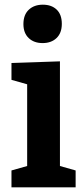

<svg xmlns="http://www.w3.org/2000/svg" viewBox="-20 -800 358 820"><path d="M236 -538V-91L303 -72V0H29V-72L96 -91V-440L29 -459V-531ZM80 -697Q80 -737 103 -758.5Q126 -780 163 -780Q200 -780 222 -759Q244 -738 244 -698Q244 -659 221.5 -637.5Q199 -616 162 -616Q125 -616 102.5 -637.5Q80 -659 80 -697Z"/></svg>

Font: Bitter Pro
Style: Bold
Weight: 700
Designer: Sol Matas, and Bitter project Authors
Foundry: Sol Matas
Version: Version 1.010